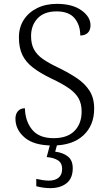

<svg xmlns="http://www.w3.org/2000/svg" viewBox="-20 -744 559 995"><path d="M253 10Q156 10 108 -31Q60 -72 60 -129Q60 -153 73 -168Q86 -183 109 -183Q111 -115 147 -71.5Q183 -28 258 -28Q329 -28 366 -65.5Q403 -103 403 -166Q403 -205 388 -233Q373 -261 338.5 -285.5Q304 -310 246 -337Q188 -365 150.5 -394Q113 -423 95.5 -460Q78 -497 78 -550Q78 -602 103 -641Q128 -680 172.5 -702Q217 -724 275 -724Q355 -724 402 -690.5Q449 -657 449 -613Q449 -587 434.5 -573.5Q420 -560 396 -560Q396 -614 366.5 -649.5Q337 -685 273 -685Q209 -685 175 -649Q141 -613 141 -557Q141 -516 156 -488Q171 -460 202.5 -438Q234 -416 285 -392Q338 -366 379 -338.5Q420 -311 444 -273.5Q468 -236 468 -181Q468 -94 411.5 -42Q355 10 253 10ZM240 231Q224 231 205 228.5Q186 226 168 221V183Q186 187 202 189.5Q218 192 233 192Q265 192 283.5 177Q302 162 302 131Q302 101 280.5 87Q259 73 222 70L243 -9H280L266 42Q307 47 332 67Q357 87 357 128Q357 180 325 205.5Q293 231 240 231Z"/></svg>

Font: Noto Serif Sinhala Light
Style: Regular
Weight: 300
Designer: Jelle Bosma - Monotype Design Team
Foundry: Monotype Imaging Inc.
Version: Version 2.007; ttfautohint (v1.8.4.7-5d5b)